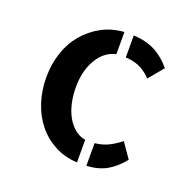

<svg xmlns="http://www.w3.org/2000/svg" viewBox="-104 -659 778 770"><g transform="rotate(20 285.5 -274.5)"><path d="M450.2 -408.2Q435.5 -425.8 409.7 -440.9Q383.8 -456.1 340.8 -459V-552.7Q394.5 -549.8 433.1 -529.8Q471.7 -509.8 502.9 -471.7ZM340.8 -92.8Q376 -96.7 400.9 -109.9Q425.8 -123 448.2 -140.6L492.2 -77.1Q461.9 -39.1 426.8 -19Q391.6 1 340.8 3.9ZM68.4 -275.4Q68.4 -331.1 84.5 -379.9Q100.6 -428.7 131.8 -465.8Q163.1 -502.9 205.6 -525.9Q248 -548.8 300.8 -552.7V-458Q252 -447.3 222.7 -397.9Q193.4 -348.6 193.4 -278.3Q193.4 -242.2 200.7 -210.4Q208 -178.7 221.7 -154.3Q235.4 -129.9 255.4 -113.3Q275.4 -96.7 300.8 -92.8V3.9Q247.1 1 204.1 -22Q161.1 -44.9 130.9 -82.5Q100.6 -120.1 84.5 -169.9Q68.4 -219.7 68.4 -275.4Z"/></g></svg>

Font: Allerta
Style: Stencil
Weight: 400
Designer: Matt McInerney
Foundry: Matt McInerney
Version: Version 1.0